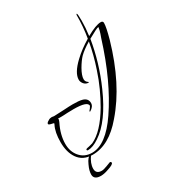

<svg xmlns="http://www.w3.org/2000/svg" viewBox="-230 -828 1125 1243"><g transform="rotate(-30 332.5 -207.0)"><path d="M176 142Q103 142 67 89Q35 42 35 -32Q35 -107 58 -151Q61 -156 61 -158Q61 -162 42 -165Q23 -169 23 -176Q23 -185 40 -194Q47 -199 53.5 -200.5Q60 -202 65 -202Q67 -202 69 -202Q71 -202 75 -201Q79 -200 82 -200Q85 -200 86 -200Q109 -200 155 -203Q202 -206 225 -206Q272 -206 294 -200Q333 -190 333 -154Q333 -128 301 -109Q297 -109 297 -111Q297 -115 308 -126Q318 -141 318 -142Q318 -176 214 -176Q206 -176 194.5 -175.5Q183 -175 168 -175Q152 -174 141 -173.5Q130 -173 122 -173Q115 -173 109 -173Q103 -173 98 -174Q99 -173 99 -168Q99 -163 93 -149Q56 -75 56 -7Q56 50 88 88Q122 129 179 129Q283 129 389 -27Q451 -118 504 -232.5Q557 -347 600 -485Q611 -514 615.5 -532Q620 -550 620 -555Q620 -556 619 -556Q608 -556 537 -516Q524 -436 500 -355.5Q476 -275 441 -196Q355 -1 248 69Q201 101 164 101Q156 101 156 94Q156 89 164 87Q172 86 183 83Q194 80 209 76Q292 38 372 -97Q401 -147 426.5 -203Q452 -259 472 -320Q488 -367 500 -413.5Q512 -460 520 -506Q468 -475 439 -446Q417 -423 393 -382Q368 -338 368 -311Q368 -293 383 -283Q388 -280 388 -278Q388 -276 383 -276Q366 -276 352 -291Q339 -307 339 -324Q339 -374 409 -440Q459 -487 523 -525Q530 -566 533.5 -608.5Q537 -651 537 -694Q537 -699 542 -701Q547 -698 547 -645Q547 -620 545 -592.5Q543 -565 539 -535Q612 -576 648 -576Q665 -576 665 -561Q665 -530 642 -447Q601 -305 543 -190.5Q485 -76 409 11Q299 142 176 142ZM154 287Q102 287 102 248Q102 235 106 219Q110 203 120 182Q140 137 161 135L164 138Q132 183 132 222Q132 261 175 261Q189 261 217 250Q245 239 246 239Q256 239 256 248Q256 261 211 275Q192 282 177.5 284.5Q163 287 154 287Z"/></g></svg>

Font: Ruthie
Style: Regular
Weight: 400
Designer: Robert E. Leuschke
Foundry: Robert E. Leuschke
Version: Version 1.012